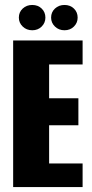

<svg xmlns="http://www.w3.org/2000/svg" viewBox="-20 -754 371 774"><path d="M33 0V-591H313V-494H178V-358H296V-249H178V-95H313V0ZM110 -632Q87 -632 71.5 -647Q56 -662 56 -683Q56 -705 71.5 -719.5Q87 -734 110 -734Q133 -734 148 -719.5Q163 -705 163 -683Q163 -662 148 -647Q133 -632 110 -632ZM240 -632Q217 -632 201.5 -647Q186 -662 186 -683Q186 -705 201.5 -719.5Q217 -734 240 -734Q263 -734 278 -719.5Q293 -705 293 -683Q293 -662 278 -647Q263 -632 240 -632Z"/></svg>

Font: Alumni Sans ExtraBold
Style: Regular
Weight: 800
Designer: Robert E. Leuschke
Foundry: Robert E. Leuschke
Version: Version 1.018